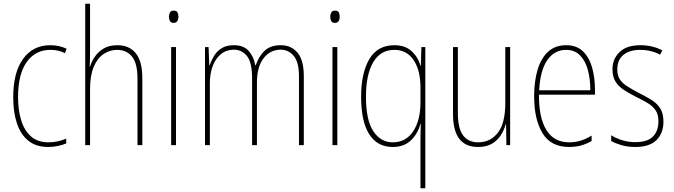

<svg xmlns="http://www.w3.org/2000/svg" viewBox="-20 -780 3624 1032"><path d="M239 10Q174 10 132.5 -23.5Q91 -57 71 -117Q51 -177 51 -258Q51 -390 104 -463.5Q157 -537 250 -537Q299 -537 338 -518L329 -494Q311 -504 291 -508Q271 -512 251 -512Q170 -512 123.5 -446.5Q77 -381 77 -258Q77 -188 94 -133Q111 -78 147 -46.5Q183 -15 241 -15Q290 -15 336 -35V-9Q317 -1 291.5 4.5Q266 10 239 10Z M464 -493Q464 -470 463.5 -455Q463 -440 462 -422H464Q472 -449 490 -475.5Q508 -502 537.5 -519.5Q567 -537 611 -537Q675 -537 710 -493.5Q745 -450 745 -360V0H719V-356Q719 -441 689 -476.5Q659 -512 610 -512Q570 -512 536.5 -489.5Q503 -467 483.5 -420Q464 -373 464 -299V0H438V-760H464Z M914 -723Q929 -723 934 -713Q939 -703 939 -691Q939 -676 933 -666.5Q927 -657 913 -657Q899 -657 893.5 -667Q888 -677 888 -690Q888 -702 893.5 -712.5Q899 -723 914 -723ZM926 -527V0H900V-527Z M1490 -537Q1545 -537 1579 -497Q1613 -457 1613 -370V0H1587V-368Q1587 -447 1558.5 -480Q1530 -513 1489 -513Q1432 -513 1396.5 -466.5Q1361 -420 1361 -336V0H1335V-357Q1335 -446 1307 -479.5Q1279 -513 1237 -513Q1197 -513 1167.5 -489Q1138 -465 1123 -424Q1108 -383 1108 -333V0H1082V-527H1101L1105 -429H1107Q1115 -453 1129.5 -478Q1144 -503 1170 -520Q1196 -537 1237 -537Q1290 -537 1317 -506Q1344 -475 1352 -430H1355Q1371 -477 1402 -507Q1433 -537 1490 -537Z M1781 -723Q1796 -723 1801 -713Q1806 -703 1806 -691Q1806 -676 1800 -666.5Q1794 -657 1780 -657Q1766 -657 1760.5 -667Q1755 -677 1755 -690Q1755 -702 1760.5 -712.5Q1766 -723 1781 -723ZM1793 -527V0H1767V-527Z M2240 -22Q2240 -37 2240.5 -64Q2241 -91 2242 -114H2240Q2225 -60 2188 -25Q2151 10 2091 10Q2008 10 1964.5 -58.5Q1921 -127 1921 -260Q1921 -387 1965 -462Q2009 -537 2100 -537Q2158 -537 2193 -504.5Q2228 -472 2240 -426H2242L2245 -527H2266V232H2240ZM2091 -15Q2162 -15 2201 -74.5Q2240 -134 2240 -229V-309Q2240 -403 2203 -457.5Q2166 -512 2100 -512Q2025 -512 1986 -445.5Q1947 -379 1947 -260Q1947 -135 1986.5 -75Q2026 -15 2091 -15Z M2722 -527V0H2702L2700 -112H2698Q2690 -82 2672.5 -54Q2655 -26 2625 -8Q2595 10 2549 10Q2415 10 2415 -166V-527H2441V-173Q2441 -90 2469 -52.5Q2497 -15 2550 -15Q2616 -15 2656 -66.5Q2696 -118 2696 -227V-527Z M3023 -537Q3080 -537 3114 -503.5Q3148 -470 3163 -415.5Q3178 -361 3178 -298V-271H2877Q2876 -147 2917 -81Q2958 -15 3039 -15Q3071 -15 3099.5 -23.5Q3128 -32 3160 -51V-22Q3134 -7 3104.5 1.5Q3075 10 3039 10Q2941 10 2896 -64Q2851 -138 2851 -263Q2851 -343 2869.5 -405Q2888 -467 2926 -502Q2964 -537 3023 -537ZM3023 -512Q2961 -512 2922.5 -458Q2884 -404 2878 -295H3153Q3153 -356 3139.5 -405Q3126 -454 3097 -483Q3068 -512 3023 -512Z M3546 -126Q3546 -64 3508.5 -27Q3471 10 3395 10Q3353 10 3319.5 0Q3286 -10 3265 -22V-53Q3292 -36 3325.5 -26Q3359 -16 3395 -16Q3459 -16 3489 -45.5Q3519 -75 3519 -128Q3519 -164 3504.5 -186Q3490 -208 3464.5 -224Q3439 -240 3405 -256Q3368 -275 3337.5 -294Q3307 -313 3289.5 -339.5Q3272 -366 3272 -408Q3272 -463 3310 -500Q3348 -537 3422 -537Q3456 -537 3486.5 -529.5Q3517 -522 3540 -509L3528 -486Q3508 -498 3479 -505Q3450 -512 3421 -512Q3365 -512 3331.5 -485.5Q3298 -459 3298 -407Q3298 -374 3312 -353Q3326 -332 3351.5 -316Q3377 -300 3411 -282Q3448 -263 3478.5 -245Q3509 -227 3527.5 -199.5Q3546 -172 3546 -126Z"/></svg>

Font: Noto Sans Myanmar Condensed Thin
Style: Regular
Weight: 100
Width: 3
Designer: Monotype Design Team
Foundry: Monotype Imaging Inc.
Version: Version 2.107; ttfautohint (v1.8.4.7-5d5b)